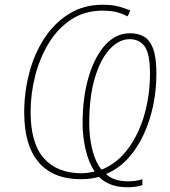

<svg xmlns="http://www.w3.org/2000/svg" viewBox="-20 -745 716 809"><path d="M518 44Q476 44 446 32Q416 20 397 0Q384 4 365 7Q346 10 320 10Q204 10 143 -61Q82 -132 82 -271Q82 -357 103.5 -438.5Q125 -520 167.5 -584.5Q210 -649 271.5 -687Q333 -725 413 -725Q454 -725 482 -717Q510 -709 529 -701L518 -676Q501 -685 477 -692.5Q453 -700 411 -700Q337 -700 280.5 -663Q224 -626 186 -564Q148 -502 128.5 -426.5Q109 -351 109 -273Q109 -141 165 -78Q221 -15 324 -15Q339 -15 354.5 -17.5Q370 -20 379 -22Q353 -61 340.5 -116Q328 -171 328 -224Q328 -335 353.5 -421Q379 -507 424 -556Q469 -605 527 -605Q562 -605 587 -590.5Q612 -576 625.5 -539Q639 -502 639 -433Q639 -366 625.5 -301Q612 -236 585.5 -178.5Q559 -121 519.5 -77.5Q480 -34 427 -12Q440 2 464 10.5Q488 19 520 19Q541 19 556.5 16Q572 13 580 10V35Q572 38 556 41Q540 44 518 44ZM408 -30Q476 -58 521.5 -121Q567 -184 589.5 -266Q612 -348 612 -433Q612 -519 589.5 -549.5Q567 -580 526 -580Q482 -580 443 -538.5Q404 -497 380 -418Q356 -339 356 -226Q356 -166 369 -114Q382 -62 408 -30Z"/></svg>

Font: Noto Sans Disp Thin
Style: Italic
Weight: 100
Italic angle: -12°
Designer: Monotype Design Team
Foundry: Monotype Imaging Inc.
Version: Version 2.000;GOOG;noto-source:20170915:90ef993387c0